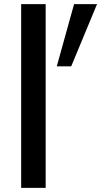

<svg xmlns="http://www.w3.org/2000/svg" viewBox="-20 -910 490 930"><path d="M82.5 0V-890H201.2V0ZM325 -588.8H255L338.8 -890H450Z"/></svg>

Font: Now Medium
Style: Regular
Weight: 500
Designer: Alfredo Marco Pradil
Foundry: Alfredo Marco Pradil
Version: Version 1.002;PS 001.002;hotconv 1.0.88;makeotf.lib2.5.64775